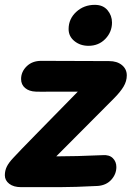

<svg xmlns="http://www.w3.org/2000/svg" viewBox="-34 -772 551 792"><path d="M53 0H212Q272 0 370 -5Q405 -8 425.5 -31Q446 -54 446 -83Q446 -105 431.5 -119.5Q417 -134 390 -132Q278 -127 198 -127L435 -365Q462 -392 475.5 -414.5Q489 -437 489 -461Q489 -487 469 -503.5Q449 -520 416 -520L136 -521Q99 -521 76 -498.5Q53 -476 53 -446Q53 -423 69.5 -409Q86 -395 114 -394Q142 -393 172 -394Q201 -394 231 -394H287L187 -292Q149 -253 115 -218.5Q81 -184 56.5 -158.5Q32 -133 21 -121Q2 -101 -6 -84.5Q-14 -68 -14 -49Q-14 -28 4 -14Q22 0 53 0ZM331 -583Q373 -583 400.5 -611.5Q428 -640 428 -679Q428 -708 409.5 -730Q391 -752 357 -752Q312 -752 280.5 -723Q249 -694 249 -652Q249 -622 273 -602.5Q297 -583 331 -583Z"/></svg>

Font: Balsamiq Sans
Style: Bold Italic
Weight: 700
Italic angle: -12°
Designer: Michael Angeles
Foundry: Balsamiq SRL
Version: Version 1.020; ttfautohint (v1.8.4.7-5d5b);gftools[0.9.26]